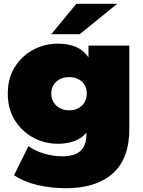

<svg xmlns="http://www.w3.org/2000/svg" viewBox="-20 -787 751 1011"><path d="M328 204Q247 204 176 187Q105 170 54 136L130 -18Q162 7 211.5 21.5Q261 36 305 36Q375 36 405 6.5Q435 -23 435 -78V-88Q420 -71 401 -59Q355 -30 284 -30Q215 -30 155 -62.5Q95 -95 58 -154Q21 -213 21 -294Q21 -375 58 -434Q95 -493 155 -525Q215 -557 284 -557Q355 -557 401 -529Q427 -512 446 -485V-547H661V-109Q661 50 573 127Q485 204 328 204ZM344 -206Q371 -206 392 -217Q413 -228 425 -248Q437 -268 437 -294Q437 -321 425 -340.5Q413 -360 392 -370.5Q371 -381 344 -381Q318 -381 296.5 -370.5Q275 -360 262.5 -340.5Q250 -321 250 -294Q250 -268 262.5 -248Q275 -228 296.5 -217Q318 -206 344 -206ZM250 -607 382 -767H597L400 -607Z"/></svg>

Font: Montserrat Thin Black
Style: Regular
Weight: 900
Version: Version 9.000